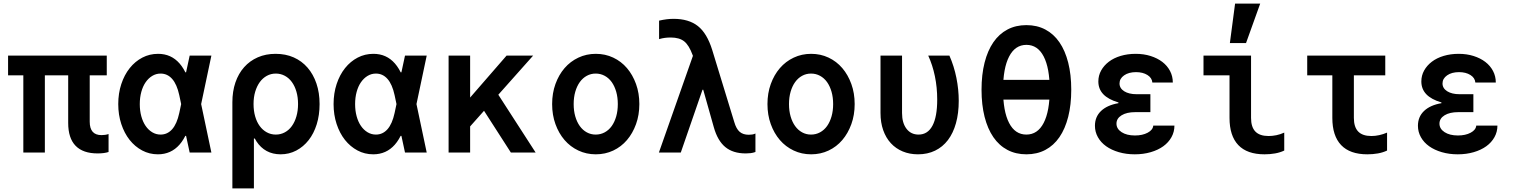

<svg xmlns="http://www.w3.org/2000/svg" viewBox="-20 -850 8440 1070"><path d="M110 0H230V-430H360V-165Q360 -80 401.3 -37.5Q442.6 5 524 5Q542.4 5 557.7 3Q573 1 585 -3V-103Q576 -100 565.9 -98.5Q555.8 -97 546 -97Q512.6 -97 496.3 -115.8Q480 -134.5 480 -172V-430H575V-540H25V-430H110Z M997 -305V-235L979 -320Q966 -380 939.6 -410Q913.1 -440 875 -440Q849.9 -440 828.4 -427Q807 -414 791.5 -391.5Q776 -369 767.5 -337.8Q759 -306.6 759 -269.8Q759 -233 767.5 -202Q776 -171 791.5 -148.3Q807 -125.7 828.5 -112.8Q849.9 -100 875 -100Q913.1 -100 939.6 -130Q966 -160 979 -220ZM1051 -210Q1028 -98 980.5 -44Q933 10 860 10Q812.5 10 772.3 -11.5Q732 -33 702.4 -70.3Q672.8 -107.7 655.9 -159Q639 -210.3 639 -270Q639 -330 656 -381.5Q673 -433 703 -470.5Q733 -508 773.3 -529Q813.5 -550 861 -550Q934 -550 981 -496Q1028 -442 1051 -330L1063 -270ZM1003 -447H1017L1037 -540H1158L1101 -270L1158 0H1037L1017 -93H1003L1022 -270Z M1362 -270Q1362 -203 1374 -150.5Q1386 -98 1409 -62.5Q1432 -27 1466 -8.5Q1500 10 1544 10Q1591 10 1631 -11Q1671 -32 1700 -69Q1729 -106 1745 -157.3Q1761 -208.6 1761 -270Q1761 -333 1743.5 -384.5Q1726 -436 1694 -473Q1662 -510 1617 -530Q1572 -550 1515.9 -550Q1461 -550 1416.5 -530.5Q1372 -511 1340.5 -475.5Q1309 -440 1292 -390.5Q1275 -341 1275 -280V200H1395V-78H1403ZM1393 -270.3Q1393 -308 1402.2 -338.9Q1411.5 -369.9 1427.7 -392.3Q1443.9 -414.6 1466.8 -427.3Q1489.7 -440 1517 -440Q1544.2 -440 1567.3 -427.6Q1590.3 -415.3 1606.6 -392.8Q1622.9 -370.4 1631.9 -339.3Q1641 -308.2 1641 -270Q1641 -233 1631.9 -201.6Q1622.9 -170.3 1606.6 -147.6Q1590.3 -124.9 1567.3 -112.5Q1544.2 -100 1517 -100Q1489.6 -100 1466.6 -112.7Q1443.6 -125.3 1427.3 -147.7Q1411 -170 1402 -201.3Q1393 -232.6 1393 -270.3Z M2197 -305V-235L2179 -320Q2166 -380 2139.6 -410Q2113.1 -440 2075 -440Q2049.9 -440 2028.4 -427Q2007 -414 1991.5 -391.5Q1976 -369 1967.5 -337.8Q1959 -306.6 1959 -269.8Q1959 -233 1967.5 -202Q1976 -171 1991.5 -148.3Q2007 -125.7 2028.5 -112.8Q2049.9 -100 2075 -100Q2113.1 -100 2139.6 -130Q2166 -160 2179 -220ZM2251 -210Q2228 -98 2180.5 -44Q2133 10 2060 10Q2012.5 10 1972.3 -11.5Q1932 -33 1902.4 -70.3Q1872.8 -107.7 1855.9 -159Q1839 -210.3 1839 -270Q1839 -330 1856 -381.5Q1873 -433 1903 -470.5Q1933 -508 1973.3 -529Q2013.5 -550 2061 -550Q2134 -550 2181 -496Q2228 -442 2251 -330L2263 -270ZM2203 -447H2217L2237 -540H2358L2301 -270L2358 0H2237L2217 -93H2203L2222 -270Z M2480 0H2600V-540H2480ZM2547 -86 2951 -540H2803L2538 -235ZM2827 0H2965L2741 -347L2629 -308Z M3300.4 10Q3353 10 3397.5 -11Q3442 -32 3474 -69.5Q3506 -107 3524.5 -158.2Q3543 -209.4 3543 -270Q3543 -330.6 3524.5 -381.8Q3506 -433 3474 -470.5Q3442 -508 3397.4 -529Q3352.9 -550 3300.4 -550Q3248 -550 3203.2 -528.8Q3158.3 -507.6 3126.2 -470.3Q3094 -433 3075.5 -381.8Q3057 -330.6 3057 -270Q3057 -209.4 3075.5 -158.2Q3094 -107 3126.1 -69.7Q3158.2 -32.4 3203 -11.2Q3247.7 10 3300.4 10ZM3299.6 -100Q3272.9 -100 3250.2 -112.4Q3227.5 -124.8 3211.2 -147.4Q3195 -170 3186 -201.2Q3177 -232.4 3177 -270Q3177 -307.6 3186 -338.8Q3195 -370 3211.2 -392.6Q3227.5 -415.2 3250.2 -427.6Q3272.9 -440 3299.6 -440Q3327 -440 3350 -427.5Q3373 -415 3389.1 -392.5Q3405.1 -369.9 3414.1 -338.7Q3423 -307.6 3423 -270Q3423 -232.4 3414.1 -201.3Q3405.1 -170.1 3389.1 -147.5Q3373 -125 3350 -112.5Q3327 -100 3299.6 -100Z M3652 0H3774L3895 -350H3899L3958 -141Q3979 -66 4022 -30.5Q4065 5 4136 5Q4150 5 4163 3.5Q4176 2 4190 -3V-106Q4182 -102 4172.5 -100.5Q4163 -99 4153 -99Q4121 -99 4102 -115.5Q4083 -132 4072 -170L3949 -572Q3920 -665 3869 -705Q3818 -745 3734 -745Q3714 -745 3694.5 -742.5Q3675 -740 3653 -735V-632Q3670 -637 3685.5 -639Q3701 -641 3718 -641Q3766 -641 3793 -619.5Q3820 -598 3840 -543L3864 -477L3854 -574Z M4500.4 10Q4553 10 4597.5 -11Q4642 -32 4674 -69.5Q4706 -107 4724.5 -158.2Q4743 -209.4 4743 -270Q4743 -330.6 4724.5 -381.8Q4706 -433 4674 -470.5Q4642 -508 4597.4 -529Q4552.9 -550 4500.4 -550Q4448 -550 4403.2 -528.8Q4358.3 -507.6 4326.2 -470.3Q4294 -433 4275.5 -381.8Q4257 -330.6 4257 -270Q4257 -209.4 4275.5 -158.2Q4294 -107 4326.1 -69.7Q4358.2 -32.4 4403 -11.2Q4447.7 10 4500.4 10ZM4499.6 -100Q4472.9 -100 4450.2 -112.4Q4427.5 -124.8 4411.2 -147.4Q4395 -170 4386 -201.2Q4377 -232.4 4377 -270Q4377 -307.6 4386 -338.8Q4395 -370 4411.2 -392.6Q4427.5 -415.2 4450.2 -427.6Q4472.9 -440 4499.6 -440Q4527 -440 4550 -427.5Q4573 -415 4589.1 -392.5Q4605.1 -369.9 4614.1 -338.7Q4623 -307.6 4623 -270Q4623 -232.4 4614.1 -201.3Q4605.1 -170.1 4589.1 -147.5Q4573 -125 4550 -112.5Q4527 -100 4499.6 -100Z M5271 -540H5153Q5177 -488 5190 -425.5Q5203 -363 5203 -295Q5203 -199 5176.5 -149.5Q5150 -100 5099 -100Q5056.6 -100 5031.8 -132.5Q5007 -165 5007 -220V-540H4887V-220Q4887 -167.3 4902 -124.7Q4917 -82 4944.6 -52Q4972.3 -22 5010.8 -6Q5049.3 10 5095.9 10Q5149 10 5191.2 -10.5Q5233.5 -31 5262.8 -69.5Q5292 -108 5307.5 -163.5Q5323 -219 5323 -288Q5323 -351 5310 -416Q5297 -481 5271 -540Z M5700 10Q5759.1 10 5805.5 -14.5Q5852 -39 5884 -85.5Q5916 -132 5933 -199Q5950 -266 5950 -350Q5950 -434 5933 -501Q5916 -568 5884 -614.5Q5852 -661 5805.5 -685.5Q5759.1 -710 5700 -710Q5640.9 -710 5594.5 -685.5Q5548 -661 5516 -614.5Q5484 -568 5467 -501Q5450 -434 5450 -350Q5450 -266 5467 -199Q5484 -132 5516 -85.5Q5548 -39 5594.5 -14.5Q5640.9 10 5700 10ZM5699.8 -100Q5637 -100 5603.5 -164.9Q5570 -229.9 5570 -349.9Q5570 -470 5603.7 -535Q5637.4 -600 5700.2 -600Q5763 -600 5796.5 -535.1Q5830 -470.1 5830 -350.1Q5830 -230 5796.3 -165Q5762.6 -100 5699.8 -100ZM5500 -295H5900V-405H5500Z M6402 -390H6516Q6516 -425 6500.5 -454.5Q6485 -484 6457.5 -505Q6430 -526 6392 -538Q6354 -550 6309 -550Q6264 -550 6225.5 -538.5Q6187 -527 6159.5 -506Q6132 -485 6116.5 -457Q6101 -429 6101 -396Q6101 -354 6128.5 -325Q6156 -296 6213 -279V-275Q6150 -264 6116 -231.5Q6082 -199 6082 -149Q6082 -115 6098.5 -85.5Q6115 -56 6144.5 -35Q6174 -14 6215 -2Q6256 10 6304 10Q6352 10 6393 -2Q6434 -14 6463 -35Q6492 -56 6508.5 -85.5Q6525 -115 6525 -150H6407Q6405 -126 6376 -110.5Q6347 -95 6305 -95Q6259 -95 6230.5 -113.5Q6202 -132 6202 -161Q6202 -190 6230.5 -207.5Q6259 -225 6306 -225H6391V-325H6314Q6271 -325 6245 -341.5Q6219 -358 6219 -385Q6219 -412 6244.5 -430Q6270 -448 6311 -448Q6349 -448 6374.5 -432Q6400 -416 6402 -390Z M6952 -193Q6952 -142 6976 -117Q7000 -92 7050 -92Q7071 -92 7093 -96.5Q7115 -101 7137 -111V-11Q7114 0 7086 5Q7058 10 7027 10Q6930 10 6881 -41.5Q6832 -93 6832 -193V-430H6687V-540H6952ZM7003 -830H6863L6834 -610H6924Z M7525 -193.1V-430H7700V-540H7265V-430H7405V-193Q7405 -93 7454 -41.5Q7503 10 7600 10Q7631 10 7659 5Q7687 0 7710 -11V-111Q7688 -101.5 7666 -96.8Q7644 -92 7623 -92Q7573.1 -92 7549.1 -117Q7525 -142 7525 -193.1Z M8202 -390H8316Q8316 -425 8300.5 -454.5Q8285 -484 8257.5 -505Q8230 -526 8192 -538Q8154 -550 8109 -550Q8064 -550 8025.5 -538.5Q7987 -527 7959.5 -506Q7932 -485 7916.5 -457Q7901 -429 7901 -396Q7901 -354 7928.5 -325Q7956 -296 8013 -279V-275Q7950 -264 7916 -231.5Q7882 -199 7882 -149Q7882 -115 7898.5 -85.5Q7915 -56 7944.5 -35Q7974 -14 8015 -2Q8056 10 8104 10Q8152 10 8193 -2Q8234 -14 8263 -35Q8292 -56 8308.5 -85.5Q8325 -115 8325 -150H8207Q8205 -126 8176 -110.5Q8147 -95 8105 -95Q8059 -95 8030.5 -113.5Q8002 -132 8002 -161Q8002 -190 8030.5 -207.5Q8059 -225 8106 -225H8191V-325H8114Q8071 -325 8045 -341.5Q8019 -358 8019 -385Q8019 -412 8044.5 -430Q8070 -448 8111 -448Q8149 -448 8174.5 -432Q8200 -416 8202 -390Z"/></svg>

Font: CommitMonoV143 ExtLt
Style: Regular
Weight: 200
Monospace: yes
Designer: Eigil Nikolajsen
Foundry: Eigil Nikolajsen
Version: Version 1.143